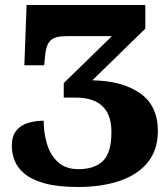

<svg xmlns="http://www.w3.org/2000/svg" viewBox="-20 -734 667 765"><path d="M291 11Q210 11 158 -3.5Q106 -18 77.5 -42Q49 -66 38 -95Q27 -124 27 -152Q27 -191 44.5 -213Q62 -235 91 -244Q120 -253 154 -253Q154 -206 167 -161.5Q180 -117 210.5 -88.5Q241 -60 293 -60Q356 -60 390 -92.5Q424 -125 424 -208Q424 -278 387.5 -311.5Q351 -345 284 -345H234V-403L426 -590H244Q199 -590 181.5 -573Q164 -556 160 -515L156 -474H77L86 -714H559V-620L348 -414Q467 -412 538 -362.5Q609 -313 609 -212Q609 -137 569 -87.5Q529 -38 457.5 -13.5Q386 11 291 11Z"/></svg>

Font: Noto Serif Black
Style: Regular
Weight: 900
Designer: Monotype Design Team
Foundry: Monotype Imaging Inc.
Version: Version 2.014; ttfautohint (v1.8.4.7-5d5b)